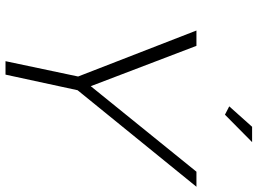

<svg xmlns="http://www.w3.org/2000/svg" viewBox="-142 -816 957 714"><g transform="rotate(90 337.0 -458.5)"><path d="M264 -270 93 -710H150L300 -317L618 -710H674L315 -268L257 0H207ZM406 -816 375 -832 451 -917H508Z"/></g></svg>

Font: Raleway Light
Style: Italic
Weight: 300
Italic angle: -12°
Designer: Matt McInerney, Pablo Impallari, Rodrigo Fuenzalida
Foundry: Matt McInerney, Pablo Impallari, Rodrigo Fuenzalida
Version: Version 4.026